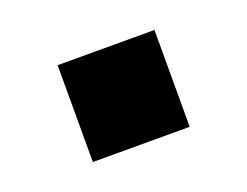

<svg xmlns="http://www.w3.org/2000/svg" viewBox="-47 -467 456 354"><g transform="rotate(-20 181.0 -290.0)"><path d="M86 -195V-385H276V-195Z"/></g></svg>

Font: Mplus 1p ExtraBold
Style: Regular
Weight: 800
Version: Version 1.061